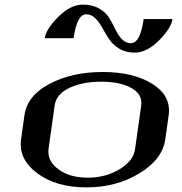

<svg xmlns="http://www.w3.org/2000/svg" viewBox="-20 -812 790 832"><path d="M565.4 -167 591.8 -354.5Q598.6 -403.3 549.3 -430.7Q500 -458 418.9 -458Q337.9 -458 280.8 -431.2Q223.6 -404.3 216.8 -354.5L190.4 -167Q183.6 -115.2 232.9 -78.6Q282.2 -42 360.4 -42Q437.5 -42 498 -78.6Q558.6 -115.2 565.4 -167ZM696.3 -208Q683.6 -121.1 583.5 -60.5Q483.4 0 354.5 0Q223.6 0 141.6 -61Q59.6 -122.1 71.3 -208L85.9 -312.5Q97.7 -397.5 194.8 -448.7Q292 -500 424.8 -500Q558.6 -500 640.6 -448.2Q722.7 -396.5 710.9 -312.5ZM353.5 -750Q313.5 -750 298.8 -646.5H173.8Q179.7 -686.5 232.9 -739.3Q286.1 -792 338.9 -792Q380.9 -792 410.2 -774.9Q439.5 -757.8 454.1 -732.9Q468.8 -708 480.5 -683.6Q492.2 -659.2 508.3 -642.1Q524.4 -625 547.9 -625Q587.9 -625 602.5 -729.5H727.5Q721.7 -689.5 668.9 -636.7Q616.2 -584 563.5 -584Q524.4 -584 496.6 -601.1Q468.8 -618.2 452.6 -642.6Q436.5 -667 423.3 -691.4Q410.2 -715.8 393.1 -732.9Q376 -750 353.5 -750Z"/></svg>

Font: okolaks
Style: BoldItalic
Weight: 600
Width: 8
Italic angle: -8°
Version: Version 000.6.0